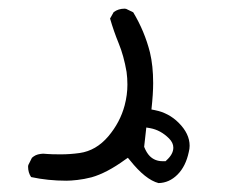

<svg xmlns="http://www.w3.org/2000/svg" viewBox="-20 -91 540 437"><path d="M350.1 275.9Q332.5 275.9 320.8 264.2Q313.5 256.8 308.1 243.2L313 199.2L321.8 200.7Q345.7 205.1 364.7 224.1Q374.5 233.9 374.5 245.1Q374.5 259.8 358.9 273.9L356.9 275.9Q352.1 275.9 350.1 275.9ZM50.8 312Q88.9 320.3 131.3 320.3Q140.6 320.3 156 318.6Q171.4 316.9 188.5 312.5Q223.1 302.7 264.6 272.5L271 268.1L275.9 273.9Q311 317.9 340.8 325.7Q365.2 325.2 384 306.4Q402.8 287.6 409.7 254.9Q411.6 247.6 411.6 240.7Q411.6 213.4 386.7 188.5Q364.3 166 332.5 159.7L324.7 158.2Q328.6 122.6 328.6 98.1Q328.6 58.6 321.3 28.3Q309.1 -20 283.2 -63L267.1 -70.8Q265.1 -71.3 263.7 -71.3Q249.5 -71.3 238.8 -63.5L230.5 -48.8Q238.8 -20 250.2 7.8Q261.7 35.6 268.1 72.8Q270 86.9 270 101.6Q270 125 263.7 148.9Q253.4 187.5 226.6 219.2Q198.7 252 161.1 257.3Q139.2 260.3 119.1 260.3Q96.7 260.3 88.1 259.5Q79.6 258.8 78.4 258.8Q77.1 258.8 75.4 259Q73.7 259.3 71.3 259.5Q68.8 259.8 66.4 260.5Q64 261.2 61.5 262.2Q56.6 264.6 52.7 268.1L44.4 284.7Q43.9 286.6 43.9 288.1Q43.9 301.8 50.8 312Z"/></svg>

Font: NaikaiFont
Style: Light
Weight: 300
Version: Version 1.89